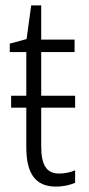

<svg xmlns="http://www.w3.org/2000/svg" viewBox="-20 -678 327 708"><path d="M257 -4V-50C241 -43 220 -38 198 -38C150 -38 132 -72 132 -138V-281H257V-325H132V-486H255V-532H132V-658H95L78 -534L16 -517V-486H77V-325H21V-281H77V-135C77 -36 112 10 186 10C215 10 239 4 257 -4Z"/></svg>

Font: Noto Sans Display SemiCondensed Light
Style: Regular
Weight: 300
Width: 4
Designer: Monotype Design Team
Foundry: Monotype Imaging Inc.
Version: Version 1.900